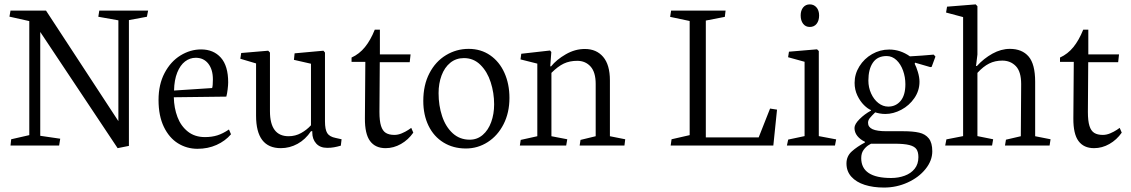

<svg xmlns="http://www.w3.org/2000/svg" viewBox="-20 -655 5088 864"><path d="M111.8 -560.1V-46.9L30.3 -28.3L27.3 0H246.1L251 -30.8L161.1 -43.9V-511.2L509.3 11.7L560.1 1.5V-564.5L641.1 -579.6L646.5 -607.4H426.8L422.4 -579.6L512.7 -563.5V-109.9L187 -607.4H27.3L22.5 -580.1Z M1019.5 -50.8 1010.3 -72.3Q982.9 -53.7 958 -45.9Q933.1 -38.1 902.3 -38.1Q856.4 -38.1 825.2 -63Q793.9 -87.9 778.6 -128.4Q763.2 -168.9 762.2 -217.3L998.5 -220.2Q1002 -232.9 1004.4 -252.7Q1006.8 -272.5 1006.8 -284.2Q1006.8 -358.4 973.9 -395.5Q940.9 -432.6 884.8 -432.6Q836.4 -432.6 792.2 -405.5Q748 -378.4 720.7 -326.7Q693.4 -274.9 693.4 -205.1Q693.4 -133.8 717.3 -84.2Q741.2 -34.7 781 -10Q820.8 14.6 868.7 14.6Q915.5 14.6 954.6 -2.9Q993.7 -20.5 1019.5 -50.8ZM938 -297.9Q938 -268.6 934.6 -258.8L763.2 -247.6Q764.2 -295.4 777.6 -328.6Q791 -361.8 812.7 -378.4Q834.5 -395 860.8 -395Q896.5 -395 917.2 -368.7Q938 -342.3 938 -297.9Z M1132.3 -134.3Q1132.3 11.7 1243.7 11.7Q1283.7 11.7 1319.1 -7.8Q1354.5 -27.3 1379.4 -64.5H1385.3V-58.6Q1385.3 -28.8 1402.8 -9.3Q1420.4 10.3 1452.1 10.3Q1469.2 10.3 1482.9 7.8Q1496.6 5.4 1513.7 0.5L1517.1 -28.3L1490.7 -34.2Q1462.9 -39.6 1452.6 -55.9Q1442.4 -72.3 1442.4 -108.9V-418.5L1435.5 -426.8L1305.7 -415L1302.7 -385.7L1379.4 -368.2V-91.3Q1360.4 -70.3 1334.7 -56.2Q1309.1 -42 1278.8 -42Q1194.8 -42 1194.8 -154.8V-418.5L1187 -426.8L1065.4 -416.5L1061.5 -390.6L1132.3 -369.6Z M1622.1 -122.6Q1621.6 -52.2 1645.3 -20.3Q1668.9 11.7 1715.3 11.7Q1751.5 11.7 1784.4 -7.1Q1817.4 -25.9 1839.8 -58.1L1830.6 -79.6Q1830.6 -79.1 1817.6 -70.6Q1804.7 -62 1787.8 -54.9Q1771 -47.9 1754.9 -47.9Q1731 -47.9 1716.3 -56.9Q1701.7 -65.9 1694.6 -88.4Q1687.5 -110.8 1687.5 -151.4L1689 -375H1823.7L1827.6 -410.2H1689.5V-521.5H1666.5Q1647.5 -474.1 1622.3 -443.1Q1597.2 -412.1 1562 -396V-376.5H1624Z M2272.5 -214.4Q2272.5 -276.9 2250 -327.1Q2227.5 -377.4 2185.8 -406.2Q2144 -435.1 2088.9 -435.1Q2033.7 -435.1 1986.8 -406.7Q1939.9 -378.4 1912.4 -325.4Q1884.8 -272.5 1884.8 -200.7Q1884.8 -137.7 1908.4 -89.1Q1932.1 -40.5 1975.8 -13.7Q2019.5 13.2 2076.7 13.2Q2129.9 13.2 2174.8 -15.6Q2219.7 -44.4 2246.1 -96.2Q2272.5 -147.9 2272.5 -214.4ZM2203.6 -185.5Q2203.6 -142.1 2190.4 -105.7Q2177.2 -69.3 2152.3 -47.9Q2127.4 -26.4 2093.8 -26.4Q2048.8 -26.4 2017.1 -55.4Q1985.4 -84.5 1969.5 -132.3Q1953.6 -180.2 1953.6 -235.8Q1953.6 -279.3 1967 -315.4Q1980.5 -351.6 2006.3 -372.6Q2032.2 -393.6 2067.9 -393.6Q2111.3 -393.6 2142.1 -363Q2172.9 -332.5 2188.2 -284.7Q2203.6 -236.8 2203.6 -185.5Z M2532.7 -28.3 2461.4 -42V-327.1Q2490.7 -356.4 2517.1 -368.9Q2543.5 -381.3 2577.6 -381.3Q2614.3 -381.3 2637.5 -355.7Q2660.6 -330.1 2660.6 -277.3V-42L2592.3 -25.4L2588.4 0H2790L2793.5 -28.3L2724.6 -42V-293Q2724.6 -363.3 2694.3 -398.9Q2664.1 -434.6 2611.8 -434.6Q2567.4 -434.6 2525.9 -410.6Q2484.4 -386.7 2460 -356.4H2456.1L2460.9 -420.9L2455.1 -427.7L2325.7 -413.1L2322.3 -387.7L2397.9 -368.7V-42L2323.2 -25.4L2319.3 0H2527.8Z M3460 0 3476.6 -161.6 3445.3 -166.5 3394 -36.6H3156.2V-562.5L3241.7 -579.1L3245.1 -607.4H3000L2995.6 -579.1L3083.5 -560.5V-46.9L3002 -28.3L2998 0Z M3666 -585.4Q3666 -607.9 3654.3 -621.6Q3642.6 -635.3 3624 -635.3Q3605.5 -635.3 3594.2 -621.6Q3583 -607.9 3583 -585.4Q3583 -562.5 3594 -548.1Q3605 -533.7 3624 -533.7Q3643.6 -533.7 3654.8 -547.9Q3666 -562 3666 -585.4ZM3737.3 0 3742.7 -27.8 3664.6 -42.5V-425.3L3656.7 -433.1L3530.3 -422.4L3526.4 -397.5L3600.6 -377V-42.5L3526.9 -26.9L3521 0Z M4175.3 25.9Q4175.3 -12.2 4159.7 -32Q4144 -51.8 4116.2 -58.1Q4088.4 -64.5 4044.4 -64.5H3969.2Q3926.3 -64.5 3906.2 -73.7Q3886.2 -83 3886.2 -102.5Q3886.2 -113.8 3894 -123.5Q3901.9 -133.3 3918.5 -149.4Q3925.3 -147 3938.2 -144.5Q3951.2 -142.1 3963.9 -142.1Q4000 -142.1 4035.9 -161.1Q4071.8 -180.2 4094.7 -213.6Q4117.7 -247.1 4117.7 -287.1Q4117.7 -307.1 4110.4 -331.3Q4103 -355.5 4096.2 -367.7L4097.7 -373L4166.5 -353L4172.4 -354L4189.5 -400.4L4181.6 -409.2Q4166 -407.7 4130.4 -405Q4094.7 -402.3 4074.7 -401.4Q4031.2 -432.1 3981.4 -432.1Q3940.4 -432.1 3904.5 -411.6Q3868.7 -391.1 3847.2 -356.4Q3825.7 -321.8 3825.7 -282.2Q3825.7 -251.5 3838.1 -225.3Q3850.6 -199.2 3867.9 -182.1Q3885.3 -165 3899.4 -159.7V-157.2Q3870.6 -141.6 3847.9 -118.9Q3825.2 -96.2 3825.2 -79.1Q3825.2 -59.1 3838.1 -43Q3851.1 -26.9 3872.1 -17.1V-13.7Q3836.9 4.9 3813 26.4Q3789.1 47.9 3789.1 80.6Q3789.1 115.7 3811 140.1Q3833 164.6 3871.1 176.8Q3909.2 189 3958 189Q4014.2 189 4064.2 166.3Q4114.3 143.6 4144.8 105.7Q4175.3 67.9 4175.3 25.9ZM4054.2 -275.9Q4054.2 -226.6 4032.7 -200.9Q4011.2 -175.3 3977.1 -175.3Q3953.1 -175.3 3932.6 -191.4Q3912.1 -207.5 3899.9 -234.6Q3887.7 -261.7 3887.7 -292.5Q3887.7 -343.3 3908 -373Q3928.2 -402.8 3969.7 -402.8Q3994.6 -402.8 4013.9 -384.8Q4033.2 -366.7 4043.7 -337.4Q4054.2 -308.1 4054.2 -275.9ZM4004.9 -8.3Q4049.3 -8.3 4072.5 -2.2Q4095.7 3.9 4104.2 16.6Q4112.8 29.3 4112.8 52.2Q4112.8 83.5 4095.9 104.5Q4079.1 125.5 4051 135.7Q4022.9 146 3990.2 146Q3855.5 146 3855.5 56.6Q3855.5 34.7 3865.7 20.3Q3876 5.9 3888.7 -2Q3901.4 -9.8 3901.4 -8.3Z M4449.2 -28.3 4378.4 -42.5V-327.1Q4404.8 -356 4431.2 -369.1Q4457.5 -382.3 4490.2 -382.3Q4527.3 -382.3 4551.3 -357.4Q4575.2 -332.5 4575.2 -277.3V-273.9L4573.7 -42L4506.8 -26.4L4502.4 0H4703.1L4707.5 -28.3L4638.2 -42V-287.1Q4638.2 -366.7 4608.6 -400.9Q4579.1 -435.1 4524.4 -435.1Q4484.9 -435.1 4446 -413.6Q4407.2 -392.1 4376 -357.9H4372.1L4378.4 -409.7V-627L4370.6 -635.3L4241.7 -625L4237.3 -598.6L4314 -578.1V-42.5L4238.8 -27.8L4233.4 0H4444.3Z M4810.1 -122.6Q4809.6 -52.2 4833.3 -20.3Q4856.9 11.7 4903.3 11.7Q4939.5 11.7 4972.4 -7.1Q5005.4 -25.9 5027.8 -58.1L5018.6 -79.6Q5018.6 -79.1 5005.6 -70.6Q4992.7 -62 4975.8 -54.9Q4959 -47.9 4942.9 -47.9Q4918.9 -47.9 4904.3 -56.9Q4889.6 -65.9 4882.6 -88.4Q4875.5 -110.8 4875.5 -151.4L4877 -375H5011.7L5015.6 -410.2H4877.4V-521.5H4854.5Q4835.4 -474.1 4810.3 -443.1Q4785.2 -412.1 4750 -396V-376.5H4812Z"/></svg>

Font: Neuton Light
Style: Regular
Weight: 300
Designer: Brian M Zick
Foundry: Brian M Zick
Version: Version 1.560